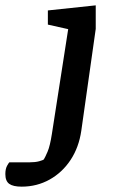

<svg xmlns="http://www.w3.org/2000/svg" viewBox="-129 -528 426 718"><path d="M-48 170Q-80 170 -94.5 159.5Q-109 149 -109 123Q-109 103 -102 91Q-95 79 -94 79H-18Q3 79 17.5 75Q32 71 35 68Q40 60 49 39Q58 18 65 -27L126 -419L50 -436V-489L229 -508V-420L175 -39Q166 23 135 70Q104 117 56.5 143.5Q9 170 -48 170Z"/></svg>

Font: Faustina SemiBold
Style: Italic
Weight: 600
Italic angle: -8°
Designer: Alfonso Garcia
Foundry: http://www.omnibus-type.com
Version: Version 1.200